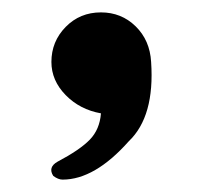

<svg xmlns="http://www.w3.org/2000/svg" viewBox="-20 -182 324 310"><path d="M66 102Q57 88 73 79Q109 60 125 43.5Q141 27 143 1Q109 -5 86 -28.5Q63 -52 63 -82Q63 -115 86 -138.5Q109 -162 143 -162Q176 -162 199 -139.5Q222 -117 224 -82Q230 6 188 46Q133 108 81 108Q74 108 66 102Z"/></svg>

Font: Gugi Cyrillic
Style: Regular
Weight: 400
Foundry: TAE System & Typefaces Co.
Version: Version 3.10 September 15, 2020